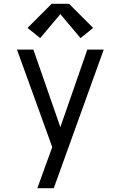

<svg xmlns="http://www.w3.org/2000/svg" viewBox="-20 -783 640 1018"><path d="M178 215Q191 180 203.5 144.5Q216 109 229 74L257 -3L158 -277L70 -520H157L300 -109L443 -520H530L265 215ZM407 -581 300 -708 193 -581 126 -635 254 -763H346L474 -635Z"/></svg>

Font: Iosevka Custom Extended
Style: Regular
Weight: 400
Width: 7
Monospace: yes
Designer: Belleve Invis
Foundry: Belleve Invis
Version: Version 11.2.4; ttfautohint (v1.8.4)